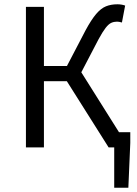

<svg xmlns="http://www.w3.org/2000/svg" viewBox="-20 -688 640 896"><path d="M513 188V0H495V-71H588V-21L579 188ZM101 0V-656H185V-380H341L580 0H487L292 -309H185V0ZM357 -346 283 -362 379 -546Q406 -596 428.5 -622.5Q451 -649 474.5 -658.5Q498 -668 528 -668Q537 -668 546.5 -666.5Q556 -665 564 -662L549 -583Q543 -585 536.5 -586Q530 -587 526 -587Q512 -587 499.5 -581.5Q487 -576 473 -558Q459 -540 440 -505Z"/></svg>

Font: Source Code Variable
Style: Regular
Weight: 400
Monospace: yes
Designer: Paul D. Hunt, Teo Tuominen
Foundry: Adobe Systems Incorporated
Version: Version 1.010;hotconv 1.0.106;makeotfexe 2.5.65593